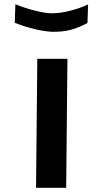

<svg xmlns="http://www.w3.org/2000/svg" viewBox="-20 -891 488 911"><path d="M294 0H151L157 -612H300ZM53 -871Q72 -863 94.5 -855.5Q117 -848 140 -842Q163 -836 185 -832Q207 -828 225 -828Q268 -828 315 -840.5Q362 -853 398 -870L395 -782Q373 -770 353 -762Q333 -754 313.5 -749Q294 -744 273 -742Q252 -740 228 -740Q189 -742 140.5 -754Q92 -766 50 -783Z"/></svg>

Font: Covid19
Style: Regular
Weight: 400
Designer: Peter Wiegel
Foundry: (c) CAT - Ing. Peter Wiegel.  for Rudolf Maass + Partner GmbH
Version: Version 001.000